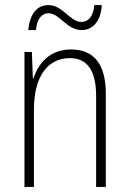

<svg xmlns="http://www.w3.org/2000/svg" viewBox="-20 -733 507 753"><path d="M91 -615H121C125 -662 146 -681 170 -681C214 -681 242 -615 300 -615C342 -615 376 -648 379 -713H350C346 -668 326 -647 299 -647C254 -647 227 -713 170 -713C126 -713 97 -680 91 -615ZM258 -539C175 -539 130 -484 111 -425H109L105 -529H76V0H113V-302C113 -439 171 -505 254 -505C319 -505 357 -461 357 -356V0H395V-365C395 -485 346 -539 258 -539Z"/></svg>

Font: Noto Sans Gurmukhi Condensed ExtraLight
Style: Regular
Weight: 200
Width: 3
Designer: Jelle Bosma - Monotype Design Team
Foundry: Monotype Imaging Inc.
Version: Version 2.004